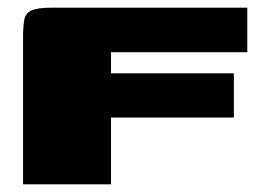

<svg xmlns="http://www.w3.org/2000/svg" viewBox="-20 -480 683 500"><path d="M40 0V-380Q40 -410 43 -427.5Q46 -445 61.5 -452.5Q77 -460 114 -460H624V-344H269V-289H589V-174H269V0Z"/></svg>

Font: Genos Black
Style: Regular
Weight: 900
Designer: Robert E. Leuschke
Foundry: Robert E. Leuschke
Version: Version 1.010